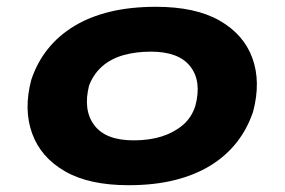

<svg xmlns="http://www.w3.org/2000/svg" viewBox="-20 -534 838 565"><path d="M358 11Q242 11 171 -30Q100 -71 74.5 -141.5Q49 -212 72 -299Q89 -350 120.5 -389.5Q152 -429 198 -457Q244 -485 304 -499.5Q364 -514 439 -514Q555 -514 626 -473.5Q697 -433 722.5 -363.5Q748 -294 725 -206Q708 -155 676.5 -115Q645 -75 599.5 -47Q554 -19 494 -4Q434 11 358 11ZM373 -121Q420 -121 456 -132.5Q492 -144 518 -166Q544 -188 555 -223Q574 -295 540 -338.5Q506 -382 424 -382Q379 -382 342.5 -371.5Q306 -361 280.5 -338.5Q255 -316 242 -282Q224 -210 257.5 -165.5Q291 -121 373 -121Z"/></svg>

Font: Nunito Sans 7pt Expanded ExtraBold
Style: Italic
Weight: 800
Width: 7
Italic angle: -9°
Designer: Vernon Adams
Foundry: Vernon Adams
Version: Version 3.101;gftools[0.9.27]